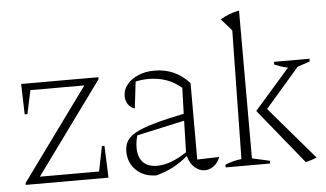

<svg xmlns="http://www.w3.org/2000/svg" viewBox="-51 -819 1546 911"><g transform="rotate(-5 721.5 -363.5)"><path d="M37 0V-9L355 -446H98L74 -334H61L57 -479H425V-470L107 -33H389L413 -152H425L431 0Z M659 9Q600 9 563 -26.5Q526 -62 526 -117Q526 -145 538.5 -166Q551 -187 582.5 -204Q614 -221 670 -237Q726 -253 813 -271L817 -394Q753 -450 660 -450Q631 -450 599 -443L584 -316Q563 -323 552 -340Q541 -357 541 -378Q541 -409 561 -433.5Q581 -458 615 -472.5Q649 -487 692 -487Q791 -487 858 -413V-49L963 -52Q952 -24 932 -9.5Q912 5 890 5Q865 5 842.5 -14Q820 -33 810 -70Q776 -41 740 -22Q704 -3 659 9ZM576 -129Q576 -85 599 -60.5Q622 -36 667 -36Q730 -36 808 -88L812 -238L585 -188Q576 -158 576 -129Z M989 0V-13Q1004 -19 1022.5 -24.5Q1041 -30 1067 -33L1077 -645L1027 -702Q1070 -727 1117 -736V-32L1201 -13V0ZM1370 8 1157 -254 1325 -446Q1308 -449 1292 -454.5Q1276 -460 1261 -466V-479H1430V-466L1371 -446L1209 -259L1423 -9Q1398 2 1370 8Z"/></g></svg>

Font: Piazzolla ExtraLight
Style: Regular
Weight: 200
Designer: Juan Pablo del Peral
Foundry: Huerta Tipografica
Version: Version 1.330